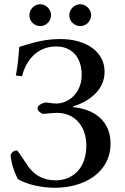

<svg xmlns="http://www.w3.org/2000/svg" viewBox="-20 -872 587 905"><path d="M169.5 -749C197.5 -749 220.5 -772 220.5 -800C220.5 -828 197.5 -852 169.5 -852C141.5 -852 118.5 -828 118.5 -800C118.5 -772 141.5 -749 169.5 -749ZM358.5 -749C385.5 -749 409.5 -772 409.5 -800C409.5 -828 385.5 -852 358.5 -852C330.5 -852 306.5 -828 306.5 -800C306.5 -772 330.5 -749 358.5 -749ZM324 -370C392 -391 473 -442 473 -534C473 -627 388 -688 264 -688C173 -688 109 -661 71 -651C68 -625 67 -592 61 -554L55 -516C65 -515 74 -513 84 -513C102 -586 154 -653 245 -653C318 -653 365 -603 365 -519C365 -433 303 -384 245 -384C228 -384 213 -388 196 -389C177 -386 157 -375 157 -362C157 -349 171 -340 181 -335C210 -337 233 -340 250 -340C326 -340 387 -283 387 -186C387 -77 321 -22 242 -22C184 -22 136 -47 102 -104C88 -126 73 -147 61 -163C48 -163 35 -156 30 -141C33 -103 46 -63 64 -28C109 -1 180 13 239 13C379 13 501 -60 501 -195C501 -305 421 -358 324 -367Z"/></svg>

Font: Sibila
Style: Regular
Weight: 400
Designer: Stefan Peev
Foundry: Context Ltd
Version: Version 1.000